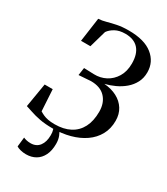

<svg xmlns="http://www.w3.org/2000/svg" viewBox="-235 -855 1035 1187"><g transform="rotate(30 283.0 -261.5)"><path d="M214.5 8.5Q162 8.5 122.5 0.8Q83 -7 55 -16.8Q27 -26.5 9.5 -31.5L38 -202H95.5L104.5 -49Q116.5 -41.5 131 -34.8Q145.5 -28 165.8 -24Q186 -20 214 -20Q277 -20 322 -43.5Q367 -67 390.8 -112.8Q414.5 -158.5 414.5 -225Q414.5 -287.5 379 -325.5Q343.5 -363.5 276 -363.5L190 -357.5L198 -412L269.5 -409.5Q315 -408 353.8 -428.2Q392.5 -448.5 416.5 -488Q440.5 -527.5 440.5 -584Q440.5 -652.5 408.2 -688Q376 -723.5 314 -723.5Q271.5 -723.5 242.8 -707.5Q214 -691.5 199 -669.5L164.5 -548.5H97.5L121.5 -719.5Q148 -721 176.2 -729Q204.5 -737 239.8 -744.2Q275 -751.5 322.5 -751.5Q434 -751.5 492.2 -705Q550.5 -658.5 550.5 -584Q550.5 -543 533.5 -510.8Q516.5 -478.5 488.2 -454.5Q460 -430.5 425.2 -414.5Q390.5 -398.5 355.5 -390Q408 -386 447.2 -365.2Q486.5 -344.5 508.5 -309.2Q530.5 -274 530.5 -226.5Q530.5 -170 506.2 -126.2Q482 -82.5 438.8 -52.5Q395.5 -22.5 338.2 -7Q281 8.5 214.5 8.5ZM232 -14 252 -12Q264.5 4 273.8 27.5Q283 51 283 81Q283 129 266.5 162.2Q250 195.5 220.8 212.5Q191.5 229.5 153 229.5Q132.5 229.5 113.8 224.8Q95 220 84.5 213L92 145.5Q100 149.5 113.8 152.8Q127.5 156 144.5 156Q184.5 155.5 206 127Q227.5 98.5 227.5 51Q228 29.5 222.8 14Q217.5 -1.5 212 -12Z"/></g></svg>

Font: Merriweather 144pt
Style: Italic
Weight: 400
Italic angle: -7.8°
Version: Version 2.101